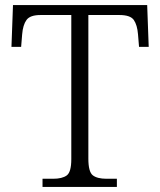

<svg xmlns="http://www.w3.org/2000/svg" viewBox="-20 -734 630 754"><path d="M147 0V-32H189Q224 -32 242 -45Q260 -58 260 -109V-675H139Q98 -675 84 -655.5Q70 -636 67 -599L63 -550H25L31 -714H558L564 -550H526L522 -599Q519 -636 505.5 -655.5Q492 -675 449 -675H327V-111Q327 -59 344.5 -45.5Q362 -32 398 -32H439V0Z"/></svg>

Font: Noto Serif Gurmukhi Light
Style: Regular
Weight: 300
Designer: Vaibhav Singh and the Monotype Design Team
Foundry: Monotype Imaging Inc.
Version: Version 2.004; ttfautohint (v1.8.4.7-5d5b)